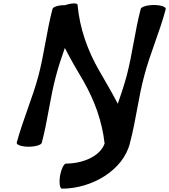

<svg xmlns="http://www.w3.org/2000/svg" viewBox="-20 -854 1012 1149"><path d="M758 0C794 -134 807 -266 843 -400C878 -534 937 -666 972 -800C974 -813 943 -824 901 -824C860 -824 824 -813 822 -800C787 -666 773 -534 738 -400C723 -344 704 -289 685 -233C649 -302 607 -373 572 -434C505 -551 457 -682 444 -826C442 -837 408 -836 369 -823C332 -824 296 -813 294 -800C259 -666 245 -534 210 -400C174 -266 116 -134 80 0C78 13 110 24 151 24C193 24 228 13 230 0C266 -134 279 -266 315 -400C330 -456 348 -511 368 -567C403 -498 445 -427 481 -366C544 -255 591 -131 606 5C577 86 468 125 375 125C362 125 346 159 339 200C333 241 338 275 351 275C528 275 718 166 758 1C758 0 758 0 758 0Z"/></svg>

Font: Nupuram Black Oblique
Style: Regular
Weight: 900
Designer: Santhosh Thottingal (santhosh.thottingal@gmail.com)
Foundry: SMC
Version: Version 1.000